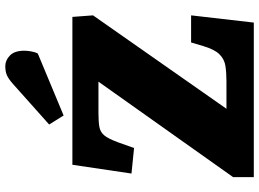

<svg xmlns="http://www.w3.org/2000/svg" viewBox="-150 -854 1003 744"><g transform="rotate(-90 352.0 -481.5)"><path d="M665 -623 303 -106H410Q443 -106 469 -110Q495 -114 514 -133Q533 -152 546 -196L560 -243H665L637 0H38V-80L408 -602H287Q253 -602 233 -598.5Q213 -595 200 -579.5Q187 -564 173 -526L151 -464L52 -474L86 -703H659ZM399 -933Q418 -950 432.5 -956.5Q447 -963 468 -963Q491 -963 509.5 -945Q528 -927 528 -889Q528 -879 525.5 -863.5Q523 -848 517 -837L277 -737L242 -793Z"/></g></svg>

Font: Literata 18pt Black
Style: Italic
Weight: 900
Italic angle: -2°
Designer: Latin by Veronika Burian and Jose Scaglione. Greek by Irene Vlachou. Cyrillic by Vera Evstafieva
Foundry: TypeTogether
Version: Version 3.103;gftools[0.9.29]